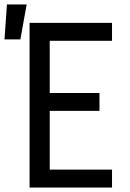

<svg xmlns="http://www.w3.org/2000/svg" viewBox="-62 -837 582 857"><path d="M70 0V-735H438V-655H160V-422H382V-342H160V-80H438V0ZM-42 -661 -31 -817H57L29 -661Z"/></svg>

Font: Iosevka Bendy Medium
Style: Regular
Weight: 500
Monospace: yes
Designer: Belleve Invis
Foundry: Belleve Invis
Version: Version 30.1.2